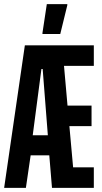

<svg xmlns="http://www.w3.org/2000/svg" viewBox="-29 -907 492 927"><path d="M-9 0 91 -688H424V-589H280L297 -397H413V-298H306L324 -99H424V0H222L209 -157H119L96 0ZM129 -254H202L177 -574H171ZM176 -743V-748L197 -887H296V-882L262 -743Z"/></svg>

Font: Saira Ultra Condensed
Style: Bold
Weight: 700
Width: 1
Designer: Hector Gatti with collaboration of the Omnibus-Type team
Foundry: Omnibus-Type
Version: Version 1.001; ttfautohint (v1.8)